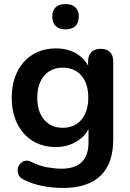

<svg xmlns="http://www.w3.org/2000/svg" viewBox="-20 -738 644 948"><path d="M290 -107Q329 -107 357 -125Q385 -143 400.5 -176.5Q416 -210 416 -256Q416 -325 382 -364.5Q348 -404 290 -404Q251 -404 223 -386Q195 -368 179.5 -335Q164 -302 164 -256Q164 -187 198 -147Q232 -107 290 -107ZM293 190Q239 190 188.5 180Q138 170 97 149Q78 139 72.5 127Q67 115 67 105Q67 101 68.5 91.5Q70 82 79.5 71Q89 60 98.5 57.5Q108 55 112 55Q122 55 132 60Q176 82 215.5 88.5Q255 95 283 95Q350 95 383.5 62.5Q417 30 417 -34V-101Q400 -66 364 -43Q316 -12 256 -12Q190 -12 141 -42.5Q92 -73 65 -128Q38 -183 38 -256Q38 -311 53.5 -355.5Q69 -400 97.5 -432Q126 -464 166.5 -481.5Q207 -499 256 -499Q318 -499 365 -469Q398 -446 415 -414V-434Q415 -465 431.5 -481Q448 -497 477 -497Q507 -497 523 -481Q539 -465 539 -434V-49Q539 70 476 130Q413 190 293 190ZM303 -593Q272 -593 255 -609.5Q238 -626 238 -656Q238 -686 255 -702Q272 -718 303 -718Q335 -718 352 -702Q369 -686 369 -656Q369 -625 352 -609Q335 -593 303 -593Z"/></svg>

Font: Nunito
Style: Bold
Weight: 700
Designer: Vernon Adams
Foundry: Vernon Adams
Version: Version 3.602